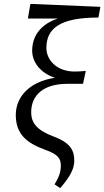

<svg xmlns="http://www.w3.org/2000/svg" viewBox="-20 -765 535 985"><path d="M289 200C345 135 361 97 361 59C361 13 347 -30 259 -63C168 -97 140 -135 140 -189C140 -277 203 -335 326 -335H406L420 -401C393 -399 378 -398 363 -398C270 -398 218 -458 218 -519C218 -617 284 -675 485 -675L495 -730L136 -745L123 -670H315L329 -682C220 -666 145 -604 145 -505C145 -439 198 -375 297 -357V-370C132 -358 61 -267 61 -176C61 -80 112 -32 216 5C281 28 292 52 292 84C292 121 281 145 260 181L289 200Z"/></svg>

Font: Source Serif Variable
Style: Italic
Weight: 389
Italic angle: -12°
Designer: Frank Grießhammer
Foundry: Adobe Systems Incorporated
Version: Version 3.001;hotconv 1.0.111;makeotfexe 2.5.65597